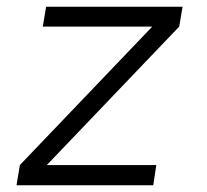

<svg xmlns="http://www.w3.org/2000/svg" viewBox="-20 -550 616 570"><path d="M29 0H435L444 -60H119L512 -471L522 -530H117L107 -471H432L39 -60Z"/></svg>

Font: Iosevka Sparkle Light
Style: Italic
Weight: 300
Italic angle: -9°
Designer: Belleve Invis
Foundry: Belleve Invis
Version: Version 4.5.0; ttfautohint (v1.8.3)